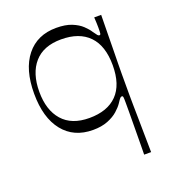

<svg xmlns="http://www.w3.org/2000/svg" viewBox="-129 -599 823 907"><g transform="rotate(-20 282.5 -145.5)"><path d="M476 207H441Q441 198 441.5 175.5Q442 153 442 122.5Q442 92 442.5 59Q443 26 443 -4Q443 -34 443 -55Q443 -74 442 -81Q441 -88 436 -88Q431 -88 426.5 -83Q422 -78 411 -61Q401 -46 381 -28Q361 -10 329.5 2.5Q298 15 255 15Q159 15 105 -52.5Q51 -120 51 -241Q51 -363 105 -430.5Q159 -498 255 -498Q301 -498 332 -485.5Q363 -473 382 -455Q401 -437 411 -421Q422 -405 426.5 -400Q431 -395 436 -395Q441 -395 442 -402.5Q443 -410 443 -431Q443 -440 442.5 -454Q442 -468 441 -483H476Q475 -424 474.5 -379.5Q474 -335 473.5 -301Q473 -267 472.5 -240Q472 -213 472 -188Q472 -163 472 -136Q472 -109 472 -84Q472 -59 472.5 -32Q473 -5 473.5 28.5Q474 62 474.5 105Q475 148 476 207ZM258 -44Q349 -44 397.5 -93.5Q446 -143 446 -241Q446 -339 397.5 -389Q349 -439 258 -439Q169 -439 123 -386.5Q77 -334 77 -241Q77 -149 123 -96.5Q169 -44 258 -44Z"/></g></svg>

Font: Ojuju ExtraLight
Style: Regular
Weight: 400
Version: Version 1.000